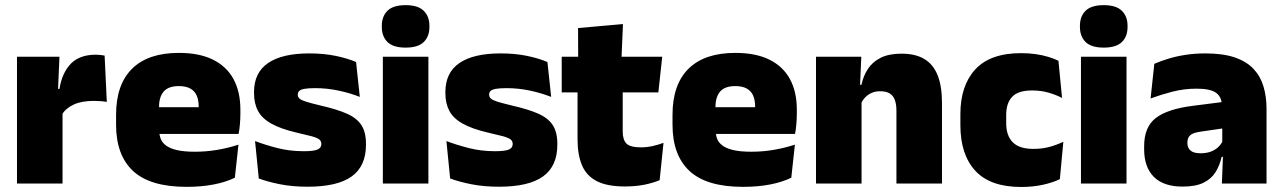

<svg xmlns="http://www.w3.org/2000/svg" viewBox="-20 -713 4981 746"><path d="M220.5 -267.5 169.5 -367.5H211Q221 -430 255 -465.2Q289 -500.5 352.5 -500.5Q362 -500.5 370.2 -499.5Q378.5 -498.5 386.5 -497L395 -317Q385 -319 371.2 -320Q357.5 -321 344.5 -321Q297.5 -321 266.5 -306.8Q235.5 -292.5 220.5 -267.5ZM223 0H46V-492.5H211L204 -329.5H223Z M705 13Q563.5 13 497.2 -48.5Q431 -110 431 -228.5V-267Q431 -384.5 493.2 -446Q555.5 -507.5 675 -507.5Q754.5 -507.5 807.5 -481.2Q860.5 -455 887.2 -405.8Q914 -356.5 914 -287V-271.5Q914 -251.5 912.2 -230.8Q910.5 -210 907 -192.5H748.5Q750.5 -223 751.2 -250Q752 -277 752 -298.5Q752 -324.5 744 -342.2Q736 -360 719 -369.2Q702 -378.5 675 -378.5Q634.5 -378.5 616.2 -357.5Q598 -336.5 598 -298V-253.5L599 -234.5V-203.5Q599 -188 604.5 -173.5Q610 -159 624.8 -147.8Q639.5 -136.5 666.8 -130Q694 -123.5 737.5 -123.5Q782 -123.5 824.5 -130.8Q867 -138 906.5 -151L892.5 -22.5Q858 -5.5 810.2 3.8Q762.5 13 705 13ZM871.5 -192.5H524.5V-296.5H871.5Z M1175 12.5Q1116.5 12.5 1068.5 3Q1020.5 -6.5 985.5 -19.5L971 -165Q1010 -150 1057.8 -137.8Q1105.5 -125.5 1159.5 -125.5Q1199 -125.5 1213.8 -132Q1228.5 -138.5 1228.5 -153V-154Q1228.5 -165 1220 -171.5Q1211.5 -178 1190.2 -183.8Q1169 -189.5 1131.5 -198Q1070 -212.5 1034 -232.8Q998 -253 982.5 -282Q967 -311 967 -351V-355Q967 -431 1021.8 -468.2Q1076.5 -505.5 1181.5 -505.5Q1238 -505.5 1284.8 -495.8Q1331.5 -486 1363.5 -472L1378 -336.5Q1341.5 -351 1296.5 -360.8Q1251.5 -370.5 1204.5 -370.5Q1177.5 -370.5 1162.8 -367.8Q1148 -365 1142.5 -359.5Q1137 -354 1137 -346V-345Q1137 -336 1144 -329.8Q1151 -323.5 1170.5 -317.5Q1190 -311.5 1227.5 -302.5Q1289 -288.5 1327.5 -271.5Q1366 -254.5 1384 -227.2Q1402 -200 1402 -153.5V-150.5Q1402 -67.5 1346.5 -27.5Q1291 12.5 1175 12.5Z M1644.5 0H1467.5V-492.5H1644.5ZM1556 -528Q1507.5 -528 1485.5 -549.8Q1463.5 -571.5 1463.5 -608.5V-612.5Q1463.5 -649.5 1485.5 -671.2Q1507.5 -693 1556 -693Q1604 -693 1626.2 -671.2Q1648.5 -649.5 1648.5 -612.5V-608.5Q1648.5 -571 1626.2 -549.5Q1604 -528 1556 -528Z M1918.5 12.5Q1860 12.5 1812 3Q1764 -6.5 1729 -19.5L1714.5 -165Q1753.5 -150 1801.2 -137.8Q1849 -125.5 1903 -125.5Q1942.5 -125.5 1957.2 -132Q1972 -138.5 1972 -153V-154Q1972 -165 1963.5 -171.5Q1955 -178 1933.8 -183.8Q1912.5 -189.5 1875 -198Q1813.5 -212.5 1777.5 -232.8Q1741.5 -253 1726 -282Q1710.5 -311 1710.5 -351V-355Q1710.5 -431 1765.2 -468.2Q1820 -505.5 1925 -505.5Q1981.5 -505.5 2028.2 -495.8Q2075 -486 2107 -472L2121.5 -336.5Q2085 -351 2040 -360.8Q1995 -370.5 1948 -370.5Q1921 -370.5 1906.2 -367.8Q1891.5 -365 1886 -359.5Q1880.5 -354 1880.5 -346V-345Q1880.5 -336 1887.5 -329.8Q1894.5 -323.5 1914 -317.5Q1933.5 -311.5 1971 -302.5Q2032.5 -288.5 2071 -271.5Q2109.5 -254.5 2127.5 -227.2Q2145.5 -200 2145.5 -153.5V-150.5Q2145.5 -67.5 2090 -27.5Q2034.5 12.5 1918.5 12.5Z M2407.5 11.5Q2339 11.5 2298.8 -9.2Q2258.5 -30 2241.2 -71Q2224 -112 2224 -172V-436H2399.5V-202Q2399.5 -170 2414 -155.2Q2428.5 -140.5 2471 -140.5Q2494 -140.5 2516.8 -145.8Q2539.5 -151 2558 -158L2543 -13Q2517 -2 2483 4.8Q2449 11.5 2407.5 11.5ZM2538 -354H2162.5V-492.5H2553ZM2394.5 -480.5H2226.5L2226 -604L2400.5 -619.5Z M2867 13Q2725.5 13 2659.2 -48.5Q2593 -110 2593 -228.5V-267Q2593 -384.5 2655.2 -446Q2717.5 -507.5 2837 -507.5Q2916.5 -507.5 2969.5 -481.2Q3022.5 -455 3049.2 -405.8Q3076 -356.5 3076 -287V-271.5Q3076 -251.5 3074.2 -230.8Q3072.5 -210 3069 -192.5H2910.5Q2912.5 -223 2913.2 -250Q2914 -277 2914 -298.5Q2914 -324.5 2906 -342.2Q2898 -360 2881 -369.2Q2864 -378.5 2837 -378.5Q2796.5 -378.5 2778.2 -357.5Q2760 -336.5 2760 -298V-253.5L2761 -234.5V-203.5Q2761 -188 2766.5 -173.5Q2772 -159 2786.8 -147.8Q2801.5 -136.5 2828.8 -130Q2856 -123.5 2899.5 -123.5Q2944 -123.5 2986.5 -130.8Q3029 -138 3068.5 -151L3054.5 -22.5Q3020 -5.5 2972.2 3.8Q2924.5 13 2867 13ZM3033.5 -192.5H2686.5V-296.5H3033.5Z M3640 0H3463V-283Q3463 -306.5 3457.2 -323.5Q3451.5 -340.5 3437.5 -349.5Q3423.5 -358.5 3399.5 -358.5Q3381 -358.5 3366.5 -352Q3352 -345.5 3341.8 -334.8Q3331.5 -324 3325.5 -310.5L3298.5 -383.5H3327Q3334.5 -418 3352.2 -445.2Q3370 -472.5 3401.8 -488.5Q3433.5 -504.5 3483 -504.5Q3537 -504.5 3571.8 -483.5Q3606.5 -462.5 3623.2 -420.2Q3640 -378 3640 -313.5ZM3327.5 0H3150.5V-492.5H3326.5L3321 -366L3327.5 -348Z M3948 13.5Q3827.5 13.5 3769.5 -49.5Q3711.5 -112.5 3711.5 -227V-269.5Q3711.5 -380.5 3769.5 -443.5Q3827.5 -506.5 3947.5 -506.5Q3977 -506.5 4003.5 -502.8Q4030 -499 4052.5 -492.2Q4075 -485.5 4092.5 -477L4106.5 -332.5Q4082 -345 4053.5 -353.2Q4025 -361.5 3990 -361.5Q3936 -361.5 3912.8 -337Q3889.5 -312.5 3889.5 -266.5V-234Q3889.5 -186 3915 -160.2Q3940.5 -134.5 3995 -134.5Q4029 -134.5 4056.8 -142Q4084.5 -149.5 4111.5 -162L4098 -17Q4070.5 -3.5 4031.5 5Q3992.5 13.5 3948 13.5Z M4357 0H4180V-492.5H4357ZM4268.5 -528Q4220 -528 4198 -549.8Q4176 -571.5 4176 -608.5V-612.5Q4176 -649.5 4198 -671.2Q4220 -693 4268.5 -693Q4316.5 -693 4338.8 -671.2Q4361 -649.5 4361 -612.5V-608.5Q4361 -571 4338.8 -549.5Q4316.5 -528 4268.5 -528Z M4901 0H4727.5L4732.5 -126L4729 -130.5V-283.5L4727.5 -301.5Q4727.5 -336 4705.2 -352.2Q4683 -368.5 4629.5 -368.5Q4581 -368.5 4536.2 -357Q4491.5 -345.5 4450.5 -330.5L4465 -465Q4490 -476 4520.5 -485.2Q4551 -494.5 4587 -500Q4623 -505.5 4663.5 -505.5Q4732 -505.5 4777.8 -489.8Q4823.5 -474 4850.5 -445.2Q4877.5 -416.5 4889.2 -377Q4901 -337.5 4901 -290ZM4575 12Q4501 12 4463.2 -25.8Q4425.5 -63.5 4425.5 -133V-145.5Q4425.5 -219.5 4470.8 -254.5Q4516 -289.5 4615.5 -302L4741 -318L4751.5 -217L4645 -201.5Q4616 -197.5 4604.8 -187.8Q4593.5 -178 4593.5 -159V-157Q4593.5 -139.5 4605.2 -128.5Q4617 -117.5 4644.5 -117.5Q4667.5 -117.5 4684.2 -123.8Q4701 -130 4712.2 -140.5Q4723.5 -151 4730 -163.5L4755 -103.5H4726.5Q4719 -70 4702.8 -44Q4686.5 -18 4656 -3Q4625.5 12 4575 12Z"/></svg>

Font: Anek Malayalam Medium ExtraBold
Style: Regular
Weight: 800
Version: Version 1.003